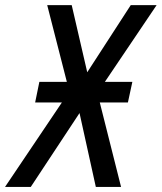

<svg xmlns="http://www.w3.org/2000/svg" viewBox="-76 -734 635 754"><path d="M-56.2 0 167 -331.5H62L78.6 -412.6H186.5L109.4 -713.9H205.6L266.6 -450.2L437.5 -713.9H539.1L335.9 -412.6H443.8L426.3 -331.5H315.9L399.4 0H300.3L236.3 -290L44.9 0Z"/></svg>

Font: Open Sans SemiCondensed Medium
Style: Italic
Weight: 500
Width: 4
Italic angle: -12°
Designer: Monotype Design Team
Foundry: Monotype Imaging Inc.
Version: Version 3.000